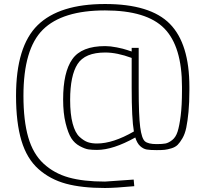

<svg xmlns="http://www.w3.org/2000/svg" viewBox="-20 -739 1025 958"><path d="M925 -305V-288Q925 -227 920.5 -180.5Q916 -134 909.5 -102.5Q903 -71 890.5 -49.5Q878 -28 866.5 -16.5Q855 -5 835.5 1Q816 7 801.5 8.5Q787 10 762 10Q729 10 712 7Q695 4 679.5 -10Q664 -24 655 -53Q544 9 464 9Q440 9 422 6.5Q404 4 378 -10Q352 -24 336 -49Q320 -74 307.5 -124Q295 -174 295 -243Q295 -379 341 -444Q387 -509 505 -509Q530 -509 563 -502.5Q596 -496 616 -489L637 -482V-500H672V-300Q672 -161 679.5 -104.5Q687 -48 703 -34Q719 -20 762 -20Q790 -20 805.5 -23Q821 -26 839 -40Q857 -54 866 -82Q875 -110 881.5 -161Q888 -212 888 -288V-306Q888 -507 800 -597Q712 -687 504 -687Q291 -687 194 -591Q97 -495 97 -261Q97 -137 121 -54Q145 29 197.5 77.5Q250 126 323 146.5Q396 167 504 167L647 157L650 190Q552 199 504 199Q388 199 309 177.5Q230 156 172 104.5Q114 53 87 -37Q60 -127 60 -261Q60 -508 168 -613.5Q276 -719 504 -719Q730 -719 827.5 -620Q925 -521 925 -305ZM464 -23Q544 -23 648 -83Q637 -146 637 -300V-450Q564 -477 505 -477Q404 -477 367 -419.5Q330 -362 330 -240Q330 -169 342.5 -122.5Q355 -76 377 -56Q399 -36 418.5 -29.5Q438 -23 464 -23Z"/></svg>

Font: TitilliumMaps29L
Style: 1 wt
Weight: 100
Designer: Campivisivi
Foundry: Accademia di Belle Arti di Urbino and students of MA course of Visual design
Version: Version 001.001